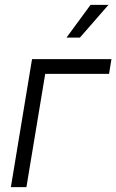

<svg xmlns="http://www.w3.org/2000/svg" viewBox="-20 -764 475 784"><path d="M435.1 -522.5 425.3 -462.4H164.6L87.9 0H24.4L110.8 -522.5ZM251.5 -610.4 349.6 -744.1H422.9L306.2 -610.4Z"/></svg>

Font: Inter 28pt Light
Style: Italic
Weight: 300
Italic angle: -9.3988°
Designer: Rasmus Andersson
Foundry: rsms
Version: Version 4.001;git-66647c0bb